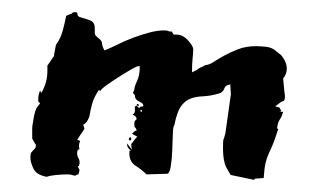

<svg xmlns="http://www.w3.org/2000/svg" viewBox="-20 -283 522 316"><path d="M201 -135Q201 -140 205.5 -149.5Q210 -159 210 -172V-174H207Q205 -174 195.5 -168.5Q186 -163 175 -156Q164 -149 155 -142.5Q146 -136 145 -133L143 -135Q141 -133 136 -123.5Q131 -114 127 -91Q123 -80 117 -78L119 -71L107 -53L112 -51Q110 -47 110 -42Q110 -39 111 -38L108 -36Q107 -34 107 -31Q107 -26 109 -23Q111 -20 111 -15Q111 -13 110.5 -12.5Q110 -12 110 -10L108 -9L111 -3L109 4Q107 4 106 5Q105 6 103 6Q101 6 98.5 5Q96 4 91 4Q83 4 72.5 5Q62 6 57 8Q40 5 35 -5.5Q30 -16 30 -24Q30 -30 31.5 -32Q33 -34 34.5 -35.5Q36 -37 37.5 -38.5Q39 -40 39 -44Q39 -46 38 -46L33 -55V-67Q33 -68 33 -71.5Q33 -75 34 -80L36 -92Q37 -97 38 -100Q39 -103 40 -105L46 -113L43 -116Q43 -118 43 -121.5Q43 -125 44 -128Q45 -132 46 -134Q46 -134 48 -130Q58 -147 58 -166V-175L69 -191Q69 -195 70 -198L72 -209Q80 -220 83.5 -233.5Q87 -247 89 -257L96 -260Q98 -260 99 -261.5Q100 -263 103 -263Q108 -263 107.5 -260Q107 -257 111 -255Q118 -253 127 -250Q136 -247 136 -237V-229Q136 -226 137 -225L141 -221Q148 -216 148 -211.5Q148 -207 152 -200Q162 -204 174 -210Q186 -216 199.5 -221Q213 -226 226 -229.5Q239 -233 251 -233Q255 -233 256.5 -232Q258 -231 263 -231L265 -227Q266 -226 268 -226H271Q281 -226 289.5 -216.5Q298 -207 298 -202Q298 -196 297 -187Q296 -178 296 -164L304 -168Q307 -171 313 -173L318 -176Q324 -176 331.5 -181Q339 -186 349 -191.5Q359 -197 372 -202Q385 -207 401 -207Q409 -207 418 -206Q427 -205 433 -200L443 -192Q447 -187 449.5 -181.5Q452 -176 452 -170Q452 -161 446 -154L448 -133Q448 -131 448.5 -129Q449 -127 449 -125Q449 -117 446 -116.5Q443 -116 441 -114L433 -108L440 -106L443 -100L440 -99H446Q444 -92 442.5 -89.5Q441 -87 440 -85.5Q439 -84 438 -81.5Q437 -79 436 -72L438 -70L437 -68Q432 -52 428.5 -44Q425 -36 422 -29.5Q419 -23 417 -14.5Q415 -6 414 10L400 11L398 13L360 5Q358 3 352.5 -7.5Q347 -18 347 -39Q347 -52 348 -54Q349 -56 351 -64L360 -128L359 -144Q351 -143 349 -137Q347 -131 340 -129Q326 -125 314 -124.5Q302 -124 293 -120.5Q284 -117 277.5 -107.5Q271 -98 267 -77Q265 -76 264.5 -63.5Q264 -51 263.5 -36Q263 -21 261 -9Q259 3 255 3L221 4Q213 -4 203.5 -10Q194 -16 193 -28V-35H196Q189 -39 189 -47L197 -37V-39Q196 -40 196 -46Q198 -48 200 -51Q202 -54 206 -58L197 -63Q199 -64 200.5 -66Q202 -68 205 -68Q204 -72 202.5 -73Q201 -74 201 -78Q201 -81 202 -84L205 -87Q204 -93 198 -94Q203 -97 202 -103Q201 -109 205 -109L209 -105Q211 -108 212.5 -107.5Q214 -107 216 -109Q216 -113 209 -116Q202 -119 202 -126Q202 -127 200.5 -128Q199 -129 199 -131ZM195 -57Q196 -57 196 -54Q196 -52 194 -52Q192 -52 192 -53Q192 -57 195 -57ZM207 -112Q209 -110 209 -109H207Q205 -109 205 -110Q205 -112 207 -112ZM211 -101Q211 -99 213 -99Q214 -100 214 -101L213 -102Q211 -102 211 -101Z"/></svg>

Font: East Sea Dokdo
Style: Regular
Weight: 400
Designer: YoonDesign Inc.
Foundry: YoonDesign Inc.
Version: Version 1.00